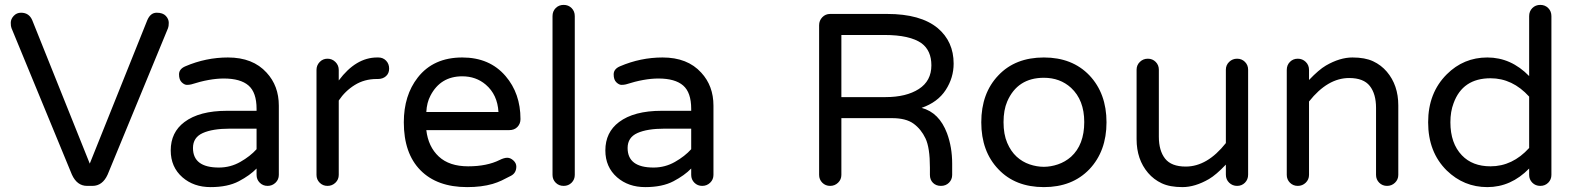

<svg xmlns="http://www.w3.org/2000/svg" viewBox="-20 -755 6442 785"><path d="M347 -86 582 -672Q595 -703 620.5 -703Q646 -703 658 -690Q670 -677 670 -662Q670 -647 667 -640L420 -41Q399 5 358 5H336Q295 5 274 -41L27 -640Q24 -647 24 -662Q24 -677 36 -690Q48 -703 66 -703Q99 -703 112 -672Z M738 -484Q822 -520 912 -520Q1014 -520 1070 -458Q1120 -404 1120 -323V-40Q1120 -21 1106.5 -8Q1093 5 1074 5Q1055 5 1042 -8Q1029 -21 1029 -40V-66Q1002 -38 956.5 -14Q911 10 841 10Q772 10 726 -30Q678 -72 678 -140Q678 -214 734 -256Q795 -302 908 -302H1029V-310Q1029 -377 996 -405.5Q963 -434 895 -434Q837 -434 762 -410Q754 -408 744 -408Q734 -408 723 -418.5Q712 -429 712 -451Q712 -473 738 -484ZM769 -150Q769 -70 875 -70Q922 -70 962.5 -93Q1003 -116 1029 -145V-229H920Q849 -229 809 -211Q769 -193 769 -150Z M1365 -426Q1435 -520 1522 -520H1527Q1546 -520 1558.5 -507Q1571 -494 1571 -474.5Q1571 -455 1558 -443.5Q1545 -432 1525 -432H1520Q1470 -432 1430.5 -407.5Q1391 -383 1365 -344V-40Q1365 -21 1351.5 -8Q1338 5 1319 5Q1300 5 1287 -8Q1274 -21 1274 -40V-469Q1274 -488 1287 -501.5Q1300 -515 1319 -515Q1338 -515 1351.5 -501.5Q1365 -488 1365 -469Z M2023 -101Q2041 -110 2054 -110Q2067 -110 2079 -99Q2091 -88 2091 -74Q2091 -48 2069.5 -36.5Q2048 -25 2031 -17Q2014 -9 1994 -3Q1949 10 1890 10Q1767 10 1699 -59Q1631 -128 1631 -255Q1631 -365 1688 -438Q1752 -520 1870 -520Q1982 -520 2047 -444Q2108 -373 2108 -268Q2108 -249 2095.5 -236Q2083 -223 2062 -223H1723Q1731 -155 1774 -115Q1817 -75 1894 -75Q1971 -75 2023 -101ZM1870 -443Q1781 -443 1740 -364Q1725 -336 1723 -297H2018Q2014 -368 1966 -409Q1926 -443 1870 -443Z M2330 -689V-40Q2330 -21 2317 -8Q2304 5 2284.5 5Q2265 5 2252 -8Q2239 -21 2239 -40V-689Q2239 -709 2252 -722Q2265 -735 2284.5 -735Q2304 -735 2317 -722Q2330 -709 2330 -689Z M2515 -484Q2599 -520 2689 -520Q2791 -520 2847 -458Q2897 -404 2897 -323V-40Q2897 -21 2883.5 -8Q2870 5 2851 5Q2832 5 2819 -8Q2806 -21 2806 -40V-66Q2779 -38 2733.5 -14Q2688 10 2618 10Q2549 10 2503 -30Q2455 -72 2455 -140Q2455 -214 2511 -256Q2572 -302 2685 -302H2806V-310Q2806 -377 2773 -405.5Q2740 -434 2672 -434Q2614 -434 2539 -410Q2531 -408 2521 -408Q2511 -408 2500 -418.5Q2489 -429 2489 -451Q2489 -473 2515 -484ZM2546 -150Q2546 -70 2652 -70Q2699 -70 2739.5 -93Q2780 -116 2806 -145V-229H2697Q2626 -229 2586 -211Q2546 -193 2546 -150Z M3873 -40Q3873 -21 3860 -8Q3847 5 3827 5Q3807 5 3794.5 -7.5Q3782 -20 3782 -40V-70Q3782 -151 3764 -189Q3746 -227 3715 -249.5Q3684 -272 3627 -272H3420V-40Q3420 -21 3406.5 -8Q3393 5 3374 5Q3355 5 3342 -8Q3329 -21 3329 -40V-652Q3329 -671 3342 -684.5Q3355 -698 3374 -698H3607Q3744 -698 3814 -640Q3879 -585 3879 -495Q3879 -437 3846.5 -387Q3814 -337 3748 -314Q3820 -295 3852 -210Q3873 -153 3873 -86ZM3601 -358Q3685 -358 3736.5 -391Q3788 -424 3788 -488Q3788 -548 3748 -578Q3700 -612 3596 -612H3420V-358Z M4248 -520Q4364 -520 4434 -447Q4504 -373 4504 -255Q4504 -137 4434 -63Q4364 10 4248 10Q4131 10 4062 -63Q3992 -136 3992 -255Q3992 -374 4062 -447Q4131 -520 4248 -520ZM4359 -114Q4413 -163 4413 -256Q4413 -346 4359 -396Q4314 -437 4248 -437Q4140 -437 4098 -340Q4083 -305 4083 -255.5Q4083 -206 4098 -171Q4113 -136 4136.5 -114.5Q4160 -93 4189.5 -83Q4219 -73 4247.5 -73Q4276 -73 4305.5 -83Q4335 -93 4359 -114Z M4828 -74Q4916 -74 4992 -170V-470Q4992 -489 5005.5 -502Q5019 -515 5038 -515Q5057 -515 5070 -502Q5083 -489 5083 -470V-41Q5083 -21 5070 -8Q5057 5 5038 5Q5019 5 5005.5 -8Q4992 -21 4992 -41V-82Q4952 -40 4923 -23Q4866 10 4814.5 10Q4763 10 4730 -5.5Q4697 -21 4674 -48Q4627 -103 4627 -186V-470Q4627 -489 4640.5 -502Q4654 -515 4673 -515Q4692 -515 4705 -502Q4718 -489 4718 -470V-196Q4718 -139 4743.5 -106.5Q4769 -74 4828 -74Z M5496 -436Q5408 -436 5332 -340V-40Q5332 -21 5318.5 -8Q5305 5 5286 5Q5267 5 5254 -8Q5241 -21 5241 -40V-469Q5241 -489 5254 -502Q5267 -515 5286 -515Q5305 -515 5318.5 -502Q5332 -489 5332 -469V-428Q5372 -470 5401 -487Q5458 -520 5509.5 -520Q5561 -520 5594 -504.5Q5627 -489 5650 -462Q5697 -407 5697 -324V-40Q5697 -21 5683.5 -8Q5670 5 5651 5Q5632 5 5619 -8Q5606 -21 5606 -40V-314Q5606 -371 5580.5 -403.5Q5555 -436 5496 -436Z M6232 -66Q6158 10 6061 10Q5965 10 5895 -58Q5819 -133 5819 -255Q5819 -375 5895 -451Q5964 -520 6061 -520Q6158 -520 6232 -444V-689Q6232 -709 6245 -722Q6258 -735 6277.5 -735Q6297 -735 6310 -722Q6323 -709 6323 -689V-40Q6323 -21 6310 -8Q6297 5 6277.5 5Q6258 5 6245 -8Q6232 -21 6232 -40ZM6232 -360Q6164 -435 6074 -435Q5960 -435 5923 -333Q5910 -299 5910 -255Q5910 -169 5957 -120Q6000 -75 6074 -75Q6164 -75 6232 -150Z"/></svg>

Font: Varela Round
Style: Regular
Weight: 400
Designer: Joe Prince
Foundry: Joe Prince
Version: Version 1.000